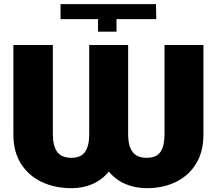

<svg xmlns="http://www.w3.org/2000/svg" viewBox="-20 -931 1084 960"><path d="M426.1 -706H620.7V-258.5Q620.7 -202.1 642.4 -172.1Q664.1 -142 713.1 -142Q763.1 -142 782.8 -172.1Q802.6 -202.1 802.6 -258.5V-706H997.2V-258.5Q997.2 -172.6 960.4 -112.6Q923.7 -52.6 859.6 -21.3Q795.5 9.9 713.1 9.9Q655.5 9.9 606.7 -11.2Q557.9 -32.3 524.1 -73.2Q491.1 -32.3 443.2 -11.2Q395.2 9.9 338.1 9.9Q254.3 9.9 188.4 -21.3Q122.5 -52.6 84.7 -112.6Q46.9 -172.6 46.9 -258.5V-706H244.3V-258.5Q244.3 -203.1 265.1 -172.6Q285.9 -142 338.1 -142Q384.9 -142 405.5 -172.1Q426.1 -202.1 426.1 -258.5ZM470.2 -835.2H282.7V-910.5H759.9L761.4 -835.2H562.5V-772.7H470.2Z"/></svg>

Font: Inter UI Black
Style: Regular
Weight: 900
Designer: Rasmus Andersson
Foundry: rsms
Version: 3.2;8d6f07862